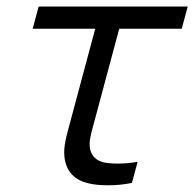

<svg xmlns="http://www.w3.org/2000/svg" viewBox="-20 -560 595 588"><path d="M267 4.5C279.3 6.5 294.4 7.5 310.4 7.5C334.8 7.5 361.4 5.1 384.2 0L401.4 -64.5C382 -60.9 360.8 -59 340.7 -59C330.4 -59 320.3 -59.5 310.9 -60.5C283.2 -63.5 264.1 -74.5 256.6 -100.5C255.1 -106.3 254.5 -112.2 254.5 -118.3C254.5 -139.2 262.3 -162.8 271.8 -198.5L345.1 -472H536.6L554.9 -540H98.4L80.1 -472H271.6L197.5 -195.5C186.4 -153.9 176.6 -122.4 176.6 -92.8C176.6 -82.9 177.7 -73.3 180.2 -63.5C191.5 -20 224.6 -1.5 267 4.5Z"/></svg>

Font: Manrope
Style: RegularItalic
Weight: 400
Italic angle: -15°
Designer: Mikhail Sharanda
Foundry: Mikhail Sharanda
Version: Version 4.502;hotconv 1.0.109;makeotfexe 2.5.65596